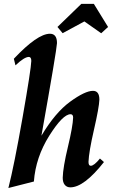

<svg xmlns="http://www.w3.org/2000/svg" viewBox="-20 -947 615 982"><path d="M22.9 14.6Q52.2 -100.1 95.5 -346.4Q138.7 -592.8 140.1 -635.3Q140.1 -655.8 127.4 -655.8Q104.5 -655.8 59.1 -612.8L50.8 -646.5Q171.4 -774.4 235.4 -774.4Q271.5 -774.4 271.5 -726.6Q270 -691.4 191.9 -252.9Q262.2 -371.1 338.6 -426.8Q415 -482.4 455.6 -482.4Q488.3 -482.4 488.3 -437.5Q486.8 -397.5 460.7 -283.9Q434.6 -170.4 432.6 -119.1Q432.6 -99.1 444.3 -99.1Q460.9 -99.1 491.2 -136.2L511.7 -118.2Q409.7 11.2 339.8 11.2Q321.8 11.2 311.3 -1.5Q300.8 -14.2 300.8 -38.1Q302.2 -91.3 327.4 -196Q352.5 -300.8 354 -345.7Q354 -362.8 340.8 -362.8Q301.3 -362.8 231.9 -252.7Q162.6 -142.6 153.3 -18.6ZM497.6 -776.9 411.6 -837.4 300.3 -777.3 273.9 -809.1 396 -927.2H460L532.7 -809.1Z"/></svg>

Font: Kelvinch
Style: Bold Italic
Weight: 700
Italic angle: -10°
Designer: Paul James Miller
Foundry: High-Logic / Made with FontCreator
Version: Version 3.30 September 23, 2016